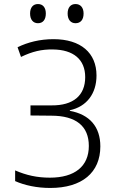

<svg xmlns="http://www.w3.org/2000/svg" viewBox="-20 -920 570 951"><path d="M354 -805C379 -805 394 -822 394 -853C394 -882 379 -900 354 -900C330 -900 315 -883 315 -853C315 -823 330 -805 354 -805ZM168 -805C193 -805 207 -823 207 -853C207 -882 193 -900 168 -900C144 -900 129 -883 129 -853C129 -823 144 -805 168 -805ZM229 11C386 11 477 -65 477 -195C477 -292 424 -353 326 -371V-374C410 -392 458 -457 458 -546C458 -658 380 -726 245 -726C178 -726 118 -711 67 -686L84 -638C140 -665 186 -676 242 -675C343 -674 402 -626 402 -538C402 -447 343 -397 235 -398H131V-348L234 -347C357 -347 420 -295 420 -197C420 -96 350 -40 227 -40C164 -40 110 -52 55 -76V-23C102 -2 163 11 229 11Z"/></svg>

Font: Noto Sans Mono Condensed Light
Style: Regular
Weight: 300
Width: 3
Designer: Monotype Design Team
Foundry: Monotype Imaging Inc.
Version: Version 2.014